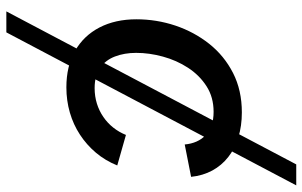

<svg xmlns="http://www.w3.org/2000/svg" viewBox="-198 -570 972 617"><g transform="rotate(90 288.5 -262.0)"><path d="M17.1 204.1 508.8 -727.5H576.2L84.5 204.1ZM261.2 11.2Q192.9 11.2 144 -16.6Q95.2 -44.4 68.8 -95.2Q42.5 -146 42.5 -213.9Q42.5 -278.3 62.7 -338.9Q83 -399.4 121.3 -447.8Q159.7 -496.1 215.1 -524.4Q270.5 -552.7 341.8 -552.7Q385.3 -552.7 421.6 -541.5Q458 -530.3 485.1 -509Q512.2 -487.8 528.6 -457.5Q544.9 -427.2 548.8 -389.6L444.8 -369.1Q442.9 -390.1 435.3 -407.2Q427.7 -424.3 414.6 -436.5Q401.4 -448.7 383.1 -455.3Q364.7 -461.9 339.8 -461.9Q293 -461.9 257.6 -439.2Q222.2 -416.5 198.2 -379.6Q174.3 -342.8 162.4 -299.1Q150.4 -255.4 150.4 -212.9Q150.4 -175.3 162.1 -144.8Q173.8 -114.3 199 -96.9Q224.1 -79.6 263.7 -79.6Q290 -79.6 313.5 -86.9Q336.9 -94.2 356.4 -107.7Q376 -121.1 390.6 -139.6Q405.3 -158.2 414.1 -180.2L512.2 -152.3Q496.6 -113.8 471.2 -83.7Q445.8 -53.7 413.3 -32.5Q380.9 -11.2 342.3 0Q303.7 11.2 261.2 11.2Z"/></g></svg>

Font: Inter Medium
Style: Italic
Weight: 500
Italic angle: -9.3988°
Designer: Rasmus Andersson
Foundry: rsms
Version: Version 4.001;git-66647c0bb